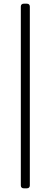

<svg xmlns="http://www.w3.org/2000/svg" viewBox="-20 -770 274 1040"><path d="M92.8 -734.4V234.4C92.8 244.1 98.6 250 108.4 250H126C135.7 250 141.6 244.1 141.6 234.4V-734.4C141.6 -744.1 135.7 -750 126 -750H108.4C98.6 -750 92.8 -744.1 92.8 -734.4Z"/></svg>

Font: Ed Sans Neue Light
Style: Regular
Weight: 300
Designer: Stephen Hutchings
Version: Version 1.004;PS 001.004;hotconv 1.0.88;makeotf.lib2.5.64775